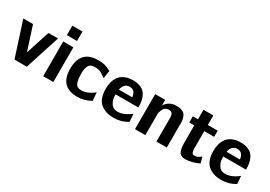

<svg xmlns="http://www.w3.org/2000/svg" viewBox="13 -1470 3182 2263"><g transform="rotate(30 1604.0 -338.0)"><path d="M7 -472H139L244 -147L349 -472H479L327 0H159Z M550 0V-472H688V0ZM550 -558V-687H688V-558Z M781 -237Q781 -488 1021 -488Q1076 -488 1111 -478.5Q1146 -469 1195 -443L1178 -336Q1164 -344 1144.5 -358.5Q1125 -373 1113.5 -379.5Q1102 -386 1078.5 -392Q1055 -398 1022 -398Q991 -398 970 -386Q949 -374 939.5 -351Q930 -328 926.5 -306.5Q923 -285 923 -254Q923 -166 942 -122.5Q961 -79 1020 -79Q1104 -79 1192 -151L1200 -39Q1112 11 1017 11Q781 11 781 -237Z M1262 -240Q1262 -291 1273.5 -333Q1285 -375 1310.5 -411Q1336 -447 1383.5 -467.5Q1431 -488 1497 -488Q1549 -488 1587 -473.5Q1625 -459 1647.5 -436.5Q1670 -414 1683.5 -380.5Q1697 -347 1701.5 -314Q1706 -281 1706 -241H1396Q1396 -166 1421 -131Q1430 -109 1454 -92Q1478 -75 1516 -75Q1602 -75 1693 -149L1701 -42Q1614 11 1511 11Q1459 11 1417 -1.5Q1375 -14 1338.5 -41Q1302 -68 1282 -119Q1262 -170 1262 -240ZM1401 -309H1584Q1573 -402 1498 -402Q1420 -402 1401 -309Z M1799 0V-477H1935V-401Q1989 -483 2083 -483Q2134 -483 2166 -469.5Q2198 -456 2211.5 -428.5Q2225 -401 2229 -376.5Q2233 -352 2233 -312Q2233 -310 2232.5 -307Q2232 -304 2232 -303V0H2091V-322Q2091 -359 2078.5 -378.5Q2066 -398 2030 -398Q1988 -398 1966 -364Q1944 -330 1940 -289V-285V0Z M2314 -388V-472H2384V-602H2518V-472H2652V-388H2518V-159Q2518 -120 2527 -99.5Q2536 -79 2560 -79Q2593 -79 2618.5 -97Q2644 -115 2650 -115L2671 -36Q2572 11 2484 11Q2449 11 2426.5 -4.5Q2404 -20 2395.5 -48.5Q2387 -77 2384.5 -96.5Q2382 -116 2382 -144V-388Z M2727 -240Q2727 -291 2738.5 -333Q2750 -375 2775.5 -411Q2801 -447 2848.5 -467.5Q2896 -488 2962 -488Q3014 -488 3052 -473.5Q3090 -459 3112.5 -436.5Q3135 -414 3148.5 -380.5Q3162 -347 3166.5 -314Q3171 -281 3171 -241H2861Q2861 -166 2886 -131Q2895 -109 2919 -92Q2943 -75 2981 -75Q3067 -75 3158 -149L3166 -42Q3079 11 2976 11Q2924 11 2882 -1.5Q2840 -14 2803.5 -41Q2767 -68 2747 -119Q2727 -170 2727 -240ZM2866 -309H3049Q3038 -402 2963 -402Q2885 -402 2866 -309Z"/></g></svg>

Font: Coval
Style: Heavy
Weight: 900
Foundry: Context Ltd
Version: Version 001.000